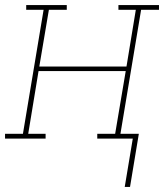

<svg xmlns="http://www.w3.org/2000/svg" viewBox="-38 -550 658 762"><path d="M457 192 489 0H348V-19H419L461 -268H115L74 -19H143V0H-18V-19H53L135 -511H66V-530H227V-511H156L118 -286H464L501 -511H432V-530H593V-511H522L440 -19H513L478 192Z"/></svg>

Font: Iosevka Curly Slab ThExObl
Style: Regular
Weight: 100
Width: 7
Italic angle: -9°
Monospace: yes
Designer: Belleve Invis
Foundry: Belleve Invis
Version: Version 11.1.0; ttfautohint (v1.8.3)